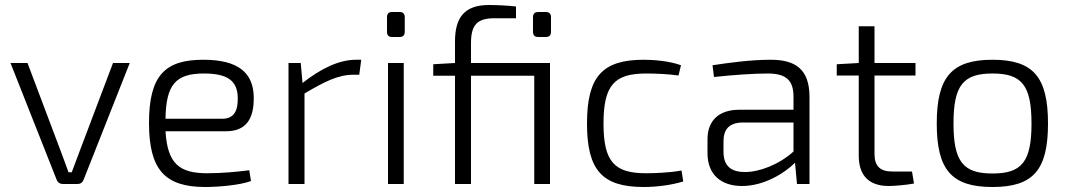

<svg xmlns="http://www.w3.org/2000/svg" viewBox="-20 -736 4272 768"><path d="M499 -484H432L300 -135L267 -47H254C243 -76 233 -106 222 -134L90 -484H22L207 -16C211 -6 220 0 231 0H290C302 0 310 -6 314 -16Z M884 -211C963 -211 996 -259 995 -346C994 -446 932 -497 793 -497C639 -497 576 -433 576 -244C576 -58 639 12 801 12C856 12 943 4 984 -12L977 -55C931 -49 867 -43 810 -43C699 -43 650 -79 642 -211ZM642 -261C644 -398 683 -442 796 -442C890 -442 930 -413 931 -345C932 -297 919 -261 869 -261Z M1425 -497H1404C1336 -497 1264 -462 1190 -404L1183 -484H1134V0H1198V-362C1279 -410 1333 -437 1393 -437H1417Z M1549 -688C1534 -688 1528 -681 1528 -667V-609C1528 -595 1534 -588 1549 -588H1578C1592 -588 1599 -595 1599 -609V-667C1599 -681 1592 -688 1578 -688ZM1595 0V-484H1532V0Z M2180 -484H1864V-564C1864 -637 1889 -663 1958 -663H2044V-710C2013 -714 1963 -716 1936 -716C1836 -716 1800 -664 1800 -570V-484L1713 -479V-433H1800V0H1864V-433H2117V0H2180ZM2133 -688C2119 -688 2112 -681 2112 -667V-609C2112 -595 2119 -588 2133 -588H2163C2177 -588 2184 -595 2184 -609V-667C2184 -681 2177 -688 2163 -688Z M2706 -54C2659 -45 2594 -43 2565 -43C2439 -43 2394 -87 2394 -242C2394 -397 2439 -442 2565 -442C2599 -442 2654 -440 2694 -434L2704 -475C2658 -492 2595 -497 2555 -497C2389 -497 2328 -429 2328 -242C2328 -55 2389 12 2555 12C2608 12 2666 4 2713 -10Z M2836 -428C2910 -436 2993 -442 3051 -442C3131 -442 3154 -409 3154 -348V-297H2937C2856 -297 2810 -254 2810 -179V-123C2810 -38 2864 8 2948 8C3038 8 3120 -45 3160 -85L3168 0H3218V-348C3218 -459 3162 -497 3063 -497C2981 -497 2896 -485 2830 -475ZM2874 -171C2874 -218 2896 -244 2947 -246H3154V-130C3097 -78 3016 -47 2959 -48C2902 -48 2874 -74 2874 -129Z M3628 -50H3549C3501 -50 3478 -71 3478 -120V-434H3642V-484H3478V-631H3415V-484L3327 -479V-434H3415V-113C3415 -35 3455 8 3535 8C3556 8 3606 4 3636 -2Z M3950 -497C3787 -497 3727 -428 3727 -242C3727 -56 3787 12 3950 12C4113 12 4172 -56 4172 -242C4172 -428 4113 -497 3950 -497ZM3950 -442C4067 -442 4106 -395 4106 -242C4106 -89 4067 -42 3950 -42C3833 -42 3794 -89 3794 -242C3794 -395 3833 -442 3950 -442Z"/></svg>

Font: SnT
Style: Regular
Weight: 300
Designer: Natanael Gama
Version: Version 1.001;PS 001.001;hotconv 1.0.70;makeotf.lib2.5.58329